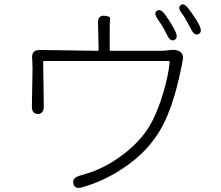

<svg xmlns="http://www.w3.org/2000/svg" viewBox="-20 -851 1040 903"><path d="M366 30Q331 40 325 13Q319 -14 353 -24L382 -33Q469 -58 549 -117Q633 -178 680 -253Q719 -317 747 -412Q772 -495 778 -559Q778 -564 773 -564H188Q183 -564 183 -559L186 -352Q186 -315 158 -315Q129 -315 130 -352L133 -528Q133 -545 132 -562L131 -579Q129 -616 166 -616L439 -612Q444 -612 444 -617L441 -742Q440 -779 470 -777Q500 -775 498 -762.5Q496 -750 496 -715V-617Q496 -612 501 -612H733Q750 -612 767 -614L783 -616Q809 -619 827 -608Q845 -596 839 -565Q822 -475 801 -403Q771 -302 732 -237Q676 -143 581 -75Q480 -2 366 30ZM800 -663Q781 -654 766 -686Q746 -727 723 -759Q701 -789 718 -800Q735 -812 756 -783Q788 -738 804 -705Q820 -672 800 -663ZM914 -691Q895 -681 879 -713Q851 -768 836 -787Q814 -815 830 -827Q845 -839 867 -810Q901 -765 917 -733Q933 -700 914 -691Z"/></svg>

Font: Resource Han Rounded KR Light
Style: Regular
Weight: 300
Designer: Cyano Hao (round all glyphs); Ryoko NISHIZUKA 西塚涼子 (kana, bopomofo & ideographs); Paul D. Hunt (Latin, Greek & Cyrillic)
Foundry: Cyano Hao
Version: 0.990